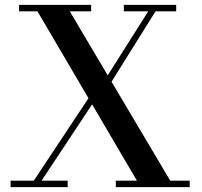

<svg xmlns="http://www.w3.org/2000/svg" viewBox="-20 -770 830 790"><path d="M456.5 0V-26.5H543.5L134 -723.5H58.5V-750H355V-723.5H267L680.5 -26.5H760.5V0ZM23.5 0V-26.5H119L378 -417L398 -399.5L151 -26.5H258.5V0ZM395.5 -416 590 -723.5H489.5V-750H705V-723.5H620L416 -397Z"/></svg>

Font: Bodoni Moda 9pt Medium
Style: Regular
Weight: 500
Designer: Owen Earl
Foundry: indestructible type
Version: Version 2.005